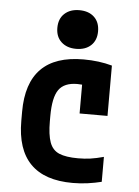

<svg xmlns="http://www.w3.org/2000/svg" viewBox="-53 -784 607 836"><g transform="rotate(5 250.0 -366.0)"><path d="M296 10Q50 10 50 -240V-280Q50 -530 297 -530Q365 -530 422 -514V-294H300V-497L363 -404Q344 -412 322.5 -416.5Q301 -421 279 -421Q222 -421 198 -387Q174 -353 174 -271V-249Q174 -190 186 -157Q198 -124 227.5 -111.5Q257 -99 310 -99Q339 -99 364 -102.5Q389 -106 422 -115V-6Q394 1 362 5.5Q330 10 296 10ZM260 -573Q220 -573 195.5 -595.5Q171 -618 171 -657Q171 -697 195.5 -719.5Q220 -742 260 -742Q301 -742 325 -719.5Q349 -697 349 -657Q349 -618 325 -595.5Q301 -573 260 -573Z"/></g></svg>

Font: M PLUS 1 Code SemiBold
Style: Regular
Weight: 600
Designer: Coji Morishita
Foundry: UNDERFOREST DESIGN
Version: Version 1.005